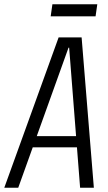

<svg xmlns="http://www.w3.org/2000/svg" viewBox="-50 -874 503 894"><path d="M223 -700H330L387 0H323L272 -652H269L35 0H-30ZM96 -240H328L321 -188H89ZM403 -854 395 -798H186L194 -854Z"/></svg>

Font: Pathway Extreme Condensed ExtraLight
Style: Italic
Weight: 250
Width: 3
Italic angle: -8°
Version: Version 1.001;gftools[0.9.26]